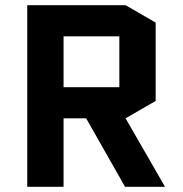

<svg xmlns="http://www.w3.org/2000/svg" viewBox="-20 -720 705 740"><path d="M616 0H462L312 -264H225V0H85V-700H464L580 -633V-331L464 -264ZM225 -580V-384H440V-580Z"/></svg>

Font: Quantico
Style: Bold
Weight: 700
Designer: Matt Desmond
Foundry: MADtype
Version: Version 2.002